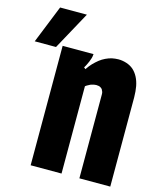

<svg xmlns="http://www.w3.org/2000/svg" viewBox="-304 -1238 1140 1351"><g transform="rotate(15 266.0 -563.0)"><path d="M-148 -850 -37 -1126H158L7 -850ZM50 -870H275Q275 -866 273 -853.5Q271 -841 268 -834Q264 -823 260 -812Q256 -801 248 -786Q245 -780 242 -774.5Q239 -769 235 -763L247 -753Q266 -781 283 -798.5Q300 -816 321 -833Q340 -848 363 -859Q386 -870 408 -875Q419 -877 430.5 -878.5Q442 -880 454 -880Q484 -880 513.5 -870.5Q543 -861 565 -842Q609 -802 623 -730Q626 -712 628 -692Q630 -672 630 -650V0H405V-610Q405 -622 403 -628.5Q401 -635 395 -646Q391 -652 383 -657Q375 -662 369 -663Q359 -665 351 -665Q343 -665 336 -663.5Q329 -662 321 -660Q312 -658 306 -654.5Q300 -651 290 -646Q286 -644 282.5 -641.5Q279 -639 275 -636V0H50Z"/></g></svg>

Font: Boldonse
Style: Regular
Weight: 400
Designer: Universitype Foundry
Foundry: Universitype Foundry
Version: Version 1.000; ttfautohint (v1.8.4.7-5d5b)